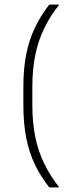

<svg xmlns="http://www.w3.org/2000/svg" viewBox="-20 -695 316 834"><path d="M120.5 -317V-239Q120.5 -163 133.2 -100.5Q146 -38 172 15.5Q198 69 237.5 119H194Q156 71 131 18.5Q106 -34 93.8 -96.8Q81.5 -159.5 81.5 -237V-319Q81.5 -397 94 -459.5Q106.5 -522 131.5 -574.5Q156.5 -627 194 -675H237.5Q198 -625.5 172 -571.8Q146 -518 133.2 -456Q120.5 -394 120.5 -317Z"/></svg>

Font: Anek Gurmukhi ExtraLight
Style: Regular
Weight: 250
Designer: Sarang Kulkarni (Gurmukhi), Yesha Goshar (Latin)
Foundry: Ek Type
Version: Version 1.003